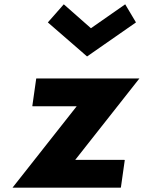

<svg xmlns="http://www.w3.org/2000/svg" viewBox="-20 -864 667 891"><path d="M202 -760 384 -602 611 -760 561 -844 402 -733 276 -844C252 -817 225 -786 202 -760ZM149 -500 148 -499 130 -372 131 -371H336L38 7H539L541 6L559 -121L557 -122H329L627 -500Z"/></svg>

Font: Hussar Woodtype
Style: SeBdObl
Weight: 900
Foundry: Cannot Into Space Fonts
Version: Version 1.07